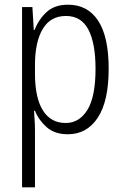

<svg xmlns="http://www.w3.org/2000/svg" viewBox="-20 -562 529 818"><path d="M270 -542Q353 -542 398 -474Q443 -406 443 -269Q443 -131 396.5 -60.5Q350 10 269 10Q213 10 179 -20Q145 -50 129 -90H125Q126 -72 127.5 -50.5Q129 -29 129 -8V236H74V-532H118L124 -434H127Q145 -480 179 -511Q213 -542 270 -542ZM261 -494Q195 -494 162 -438.5Q129 -383 129 -285V-249Q129 -146 162.5 -92Q196 -38 260 -38Q318 -38 352.5 -94Q387 -150 387 -269Q387 -378 356.5 -436Q326 -494 261 -494Z"/></svg>

Font: Noto Sans Condensed Light
Style: Regular
Weight: 300
Width: 3
Designer: Monotype Design Team
Foundry: Monotype Imaging Inc.
Version: Version 2.013; ttfautohint (v1.8.4.7-5d5b)